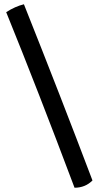

<svg xmlns="http://www.w3.org/2000/svg" viewBox="-20 -767 453 899"><path d="M9 -710Q51 -737 92 -747Q265 -313 413 78Q379 112 329 112Q158 -343 9 -710Z"/></svg>

Font: Oleo Script Swash Caps
Style: Bold
Weight: 700
Designer: Soytutype
Foundry: Soytutype
Version: Version 1.002